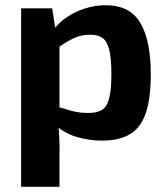

<svg xmlns="http://www.w3.org/2000/svg" viewBox="-20 -526 640 736"><path d="M385 -506Q478 -506 518 -438Q558 -370 558 -243Q558 -144 537.5 -88.5Q517 -33 475.5 -10Q434 13 372 13Q319 13 271 -2Q223 -17 186 -52L196 -118Q229 -108 256.5 -100.5Q284 -93 319 -93Q351 -93 370 -104Q389 -115 398 -147.5Q407 -180 407 -242Q407 -303 398.5 -336Q390 -369 372.5 -381Q355 -393 326 -393Q293 -393 266 -381Q239 -369 205 -345L186 -413Q206 -440 237.5 -461Q269 -482 307 -494Q345 -506 385 -506ZM180 -494 194 -404 208 -389V-68L203 -56Q206 -26 207.5 6Q209 38 208 70V190H61V-494Z"/></svg>

Font: Exo 2
Style: Bold
Weight: 700
Designer: Natanael Gama
Foundry: Natanael Gama
Version: Version 2.010